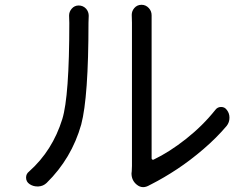

<svg xmlns="http://www.w3.org/2000/svg" viewBox="-20 -770 1040 802"><path d="M174.8 -5.9Q160.2 7.8 140.6 8.8Q137.7 8.8 135.7 8.8Q118.2 8.8 103.5 -1Q88.9 -10.7 88.9 -28.3Q88.9 -43.9 101.6 -53.7Q199.2 -140.6 240.2 -272.5Q269.5 -367.2 269.5 -673.8L268.6 -705.1Q268.6 -720.7 279.3 -733.4Q291 -747.1 308.6 -747.1Q327.1 -747.1 339.8 -733.4Q350.6 -720.7 350.6 -704.1L349.6 -674.8Q349.6 -365.2 319.3 -250Q279.3 -108.4 174.8 -5.9ZM605.5 2.9Q590.8 11.7 578.1 11.7Q563.5 11.7 550.8 1Q529.3 -16.6 529.3 -45.9Q529.3 -50.8 530.3 -54.7Q531.2 -66.4 531.2 -77.1V-675.8L530.3 -708Q530.3 -723.6 541 -736.3Q552.7 -750 571.3 -750Q588.9 -750 601.6 -736.3Q613.3 -723.6 613.3 -706.1V-675.8V-108.4Q613.3 -105.5 616.2 -103.5Q619.1 -101.6 622.1 -103.5Q687.5 -134.8 757.3 -189.9Q827.1 -245.1 879.9 -311.5Q888.7 -323.2 903.8 -323.2Q918.9 -323.2 927.7 -310.5Q938.5 -296.9 938.5 -278.3Q938.5 -258.8 926.8 -244.1Q884.8 -194.3 829.6 -147Q774.4 -99.6 719.7 -63.5Q665 -27.3 611.3 0Q608.4 2 605.5 2.9Z"/></svg>

Font: Gen Jyuu GothicX Regular
Style: Regular
Weight: 400
Designer: [Source Han Sans]
Ryoko NISHIZUKA  (kana & ideographs); Paul D. Hunt (Latin, Greek & Cyrillic); Wenlong ZHANG  (bopomofo
Version: Version 1.002.20150607